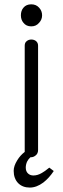

<svg xmlns="http://www.w3.org/2000/svg" viewBox="-20 -722 290 884"><path d="M124 -702.1Q100.6 -702.1 87.9 -686.5Q76.2 -672.9 76.2 -651.4Q76.2 -630.9 87.9 -617.2Q100.6 -600.6 124 -600.6Q146.5 -600.6 160.2 -617.2Q173.8 -631.8 173.8 -651.4Q173.8 -671.9 160.2 -686.5Q146.5 -702.1 124 -702.1ZM93.8 -22.5Q73.2 -6.8 59.6 15.6Q43 42 43 64.5Q43 99.6 63.5 121.1Q84 141.6 117.2 141.6Q148.4 141.6 179.7 118.2Q206.1 97.7 227.5 65.4L207 49.8Q185.5 67.4 172.9 74.2Q153.3 85.9 133.8 85.9Q119.1 85.9 109.4 77.1Q98.6 67.4 98.6 49.8Q98.6 36.1 104.5 22.5Q110.4 10.7 120.1 2Q132.8 2.9 143.6 -5.9Q155.3 -14.6 155.3 -31.2V-511.7Q155.3 -525.4 145.5 -533.2Q136.7 -540 124 -540Q111.3 -540 102.5 -532.2Q93.8 -525.4 93.8 -511.7V-31.2Z"/></svg>

Font: Gulim
Style: Regular
Weight: 400
Version: Version 2.21